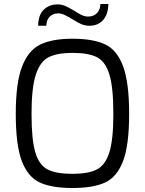

<svg xmlns="http://www.w3.org/2000/svg" viewBox="-20 -936 726 962"><path d="M59 -365Q59 -521 90.5 -602.5Q122 -684 182 -713Q242 -742 343 -742Q447 -742 507 -713.5Q567 -685 597 -603.5Q627 -522 627 -365Q627 -208 596.5 -128.5Q566 -49 506.5 -21.5Q447 6 343 6Q239 6 179.5 -21.5Q120 -49 89.5 -128.5Q59 -208 59 -365ZM548 -365Q548 -498 528 -563Q508 -628 465.5 -649.5Q423 -671 343 -671Q267 -671 224 -649.5Q181 -628 159.5 -562Q138 -496 138 -365Q138 -236 157 -172.5Q176 -109 218.5 -87Q261 -65 343 -65Q423 -65 465.5 -87Q508 -109 528 -173Q548 -237 548 -365ZM267 -914Q290 -914 308.5 -905.5Q327 -897 354 -881Q375 -867 390.5 -860Q406 -853 422 -853Q448 -853 465 -869.5Q482 -886 483 -916H523Q522 -865 497 -836Q472 -807 427 -807Q406 -807 387.5 -815Q369 -823 342 -840Q319 -854 303 -861.5Q287 -869 271 -869Q246 -869 229.5 -853Q213 -837 212 -807H171Q172 -862 200 -888Q228 -914 267 -914Z"/></svg>

Font: Exo
Style: Regular
Weight: 400
Designer: Natanael Gama
Foundry: Natanael Gama
Version: Version 1.500; ttfautohint (v1.6)